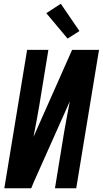

<svg xmlns="http://www.w3.org/2000/svg" viewBox="-20 -1000 546 1020"><path d="M3 0 124 -735H237L189 -441Q182 -399 174 -357Q166 -315 158 -273L363 -735H506L385 0H272L320 -294Q327 -336 335 -378Q343 -420 351 -462L160 -34L146 0ZM339 -795 226 -930 303 -980 402 -835Z"/></svg>

Font: Iosevka SS18
Style: Bold Italic
Weight: 700
Italic angle: -9°
Monospace: yes
Designer: Belleve Invis
Foundry: Belleve Invis
Version: Version 25.1.1; ttfautohint (v1.8.4)